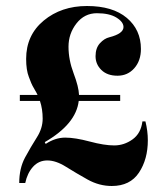

<svg xmlns="http://www.w3.org/2000/svg" viewBox="-20 -608 543 639"><path d="M472 -141Q472 -78 442.5 -33.5Q413 11 352 11Q310 11 271.5 -10.5Q233 -32 199.5 -53Q166 -74 137.5 -74Q109 -74 90 -53Q71 -32 64 1H44Q44 -48 63.5 -84Q83 -120 102.5 -150.5Q122 -181 122 -213Q122 -245 113 -272H46V-292H105Q103 -297 95 -310.5Q87 -324 84 -331.5Q81 -339 76 -352Q67 -375 67 -412Q67 -491 125.5 -539.5Q184 -588 269.5 -588Q355 -588 402 -548.5Q449 -509 449 -445Q449 -406 427 -381Q405 -356 371 -356Q337 -356 317.5 -375Q298 -394 298 -421Q298 -448 312.5 -464Q327 -480 344 -484Q391 -496 391 -518Q391 -535 367.5 -549.5Q344 -564 302.5 -564Q261 -564 234.5 -530Q208 -496 208 -452.5Q208 -409 225 -364Q242 -319 243 -292H380V-272H242Q233 -195 129 -135L132 -129Q164 -150 197 -150Q230 -150 278.5 -137Q327 -124 360 -124Q393 -124 421 -144Q449 -164 454 -204H464Q472 -172 472 -141Z"/></svg>

Font: Rozha One
Style: Regular
Weight: 400
Designer: Tim Donaldson, Indian Type Foundry
Foundry: Indian Type Foundry
Version: Version 1.301;PS 1.0;hotconv 1.0.78;makeotf.lib2.5.61930; tt